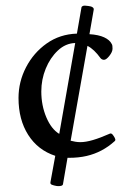

<svg xmlns="http://www.w3.org/2000/svg" viewBox="-20 -663 445 674"><path d="M179 -10Q168 -12 162 -14.5Q156 -17 157 -23L174 -116Q113 -136 79 -189.5Q45 -243 45 -319Q45 -376 71.5 -427Q98 -478 144 -510.5Q190 -543 250 -545L266 -637Q267 -641 272 -642.5Q277 -644 290 -642Q300 -641 305 -637.5Q310 -634 309 -629L294 -543Q326 -541 345.5 -532Q365 -523 372 -509Q374 -506 374.5 -502Q375 -498 375 -492Q375 -481 364 -467Q353 -453 345 -453Q341 -453 337.5 -455Q334 -457 332 -460Q322 -474 310.5 -485Q299 -496 287 -502L228 -169Q236 -167 244.5 -165.5Q253 -164 262 -164Q281 -164 306.5 -171.5Q332 -179 366 -194Q368 -195 371 -194Q374 -193 378 -187Q383 -180 384.5 -175Q386 -170 382 -167Q361 -148 336.5 -135Q312 -122 284 -115.5Q256 -109 222 -109H217L201 -16Q200 -12 194 -10.5Q188 -9 179 -10ZM188 -193 244 -512Q210 -511 183 -485.5Q156 -460 140.5 -422Q125 -384 125 -342Q125 -293 142.5 -251.5Q160 -210 188 -193Z"/></svg>

Font: Junicode VF
Style: Regular
Weight: 400
Designer: Peter S. Baker
Version: Version 2.213